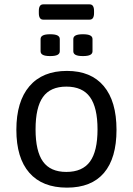

<svg xmlns="http://www.w3.org/2000/svg" viewBox="-20 -854 609 880"><path d="M287 6Q174 6 114.5 -62Q55 -130 55 -259Q55 -389 115 -459Q175 -529 287 -529Q397 -529 455.5 -459.5Q514 -390 514 -259Q514 -129 456.5 -61.5Q399 6 287 6ZM284 -66Q358 -66 392.5 -113.5Q427 -161 427 -261Q427 -361 392.5 -409Q358 -457 284 -457Q211 -457 177 -409.5Q143 -362 143 -261Q143 -161 177 -113.5Q211 -66 284 -66ZM360 -597Q337 -597 326.5 -602.5Q316 -608 316 -619V-675Q316 -686 326.5 -691.5Q337 -697 360 -697Q383 -697 393.5 -691.5Q404 -686 404 -675V-619Q404 -608 393.5 -602.5Q383 -597 360 -597ZM210 -597Q187 -597 176.5 -602.5Q166 -608 166 -619V-675Q166 -686 176.5 -691.5Q187 -697 210 -697Q233 -697 243.5 -691.5Q254 -686 254 -675V-619Q254 -608 243.5 -602.5Q233 -597 210 -597ZM178 -764Q158 -764 158 -794V-804Q158 -834 178 -834H391Q411 -834 411 -804V-794Q411 -764 391 -764Z"/></svg>

Font: Asap
Style: Regular
Weight: 400
Designer: Pablo Cosgaya
Foundry: Omnibus-Type
Version: Version 3.001